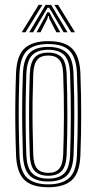

<svg xmlns="http://www.w3.org/2000/svg" viewBox="-20 -780 405 807"><path d="M182.9 7Q113.1 7 81.7 -24.7Q50.2 -56.4 47.5 -127.6Q45.2 -189.1 44.5 -245.9Q43.7 -302.7 44.5 -358.7Q45.2 -414.6 47.4 -473.2Q50.6 -547.2 83.6 -577.1Q116.5 -607 182.9 -607Q253 -607 284 -575.1Q315 -543.3 317.9 -472.2Q321.4 -380 321.3 -297.1Q321.3 -214.3 317.9 -126.8Q314.9 -52.9 282 -22.9Q249.1 7 182.9 7ZM182.9 -5.1Q240.8 -5.1 270.7 -31.9Q300.6 -58.7 303.4 -127Q306.8 -214.2 306.8 -295.5Q306.9 -376.9 303.4 -471.5Q301 -535.1 273.9 -565Q246.9 -594.9 182.9 -594.9Q121.7 -594.9 93 -566.4Q64.4 -537.9 61.7 -470.5Q59.8 -418.5 59 -363.7Q58.2 -308.9 58.9 -250.1Q59.7 -191.4 62 -127.1Q64.6 -58.3 94.9 -31.7Q125.2 -5.1 182.9 -5.1ZM182.9 -17.1Q129 -17.1 103.8 -43.1Q78.7 -69 76.2 -130.1Q74.4 -182.8 73.6 -239.5Q72.8 -296.2 73.4 -354.4Q74 -412.7 76.2 -470Q78.7 -531.7 104.1 -557.3Q129.5 -582.9 182.9 -582.9Q233.7 -582.9 260.1 -558.5Q286.6 -534.1 288.9 -472.4Q291.1 -412.8 291.9 -356.1Q292.6 -299.4 291.9 -243.3Q291.3 -187.3 289.2 -130Q286.8 -68.1 261.3 -42.6Q235.7 -17.1 182.9 -17.1ZM182.9 -29.2Q228.1 -29.2 250.3 -51.9Q272.5 -74.6 274.7 -130.4Q277.4 -203.8 277.7 -290Q278.1 -376.1 274.6 -469.4Q272.5 -525.9 250 -548.4Q227.5 -570.8 182.9 -570.8Q137.3 -570.8 115.2 -548Q93.1 -525.3 90.7 -469.6Q89 -420.3 88.1 -365.5Q87.3 -310.7 87.9 -251.6Q88.5 -192.6 90.7 -130.1Q92.9 -73.2 115.9 -51.2Q138.8 -29.2 182.9 -29.2ZM182.9 -41.3Q146.2 -41.3 126.6 -60.6Q107 -80 105.2 -130.6Q103.2 -188.4 102.5 -244.1Q101.8 -299.8 102.5 -355.6Q103.2 -411.4 105.2 -468.8Q107.1 -517.3 125.5 -538Q143.9 -558.7 182.9 -558.7Q219.5 -558.7 238.9 -539.4Q258.3 -520 260.1 -469.2Q263.1 -383.9 263.2 -298.1Q263.3 -212.3 260.2 -131Q258.3 -81.8 239.6 -61.5Q221 -41.3 182.9 -41.3ZM182.9 -53.4Q214.9 -53.4 229.5 -71.8Q244.2 -90.2 245.7 -131.7Q248.4 -208.2 248.7 -291.4Q249.1 -374.7 245.6 -468.7Q244.2 -512.1 228.6 -529.4Q213 -546.6 182.9 -546.6Q150.5 -546.6 135.9 -528.1Q121.2 -509.6 119.7 -468.1Q117.7 -412 117 -358.2Q116.3 -304.3 117 -248.6Q117.7 -193 119.7 -131Q121.2 -87.3 137.1 -70.3Q153 -53.4 182.9 -53.4ZM71.3 -644.4 142.5 -759.6H158.2L87.4 -644.4ZM102.7 -644.4 171.8 -759.6H194.8L263.9 -644.4H247.4L198.5 -728L186.3 -747.6H180.3L168.2 -727.9L119.2 -644.4ZM133.7 -644.4 170.2 -710.9 178.7 -728.3H188L196.3 -710.9L233.4 -644.4H216.9L187.4 -701.6L184.7 -712.8H181.9L179.3 -701.6L150.2 -644.4ZM279.2 -644.4 208.5 -759.6H224.2L295.3 -644.4Z"/></svg>

Font: Big Shoulders Inline Thin
Style: Regular
Weight: 100
Designer: Patric King
Foundry: XO Type Co
Version: Version 2.002